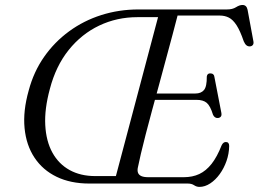

<svg xmlns="http://www.w3.org/2000/svg" viewBox="-20 -738 1039 772"><path d="M735 0H339Q264 0 208 -27Q152 -54 118.8 -104Q85.5 -154 78.8 -222.8Q72 -291.5 95.5 -374.5Q115.5 -449.5 157.2 -509.2Q199 -569 257.8 -612Q316.5 -655 387.5 -677.5Q458.5 -700 537 -700H892.5Q915 -700 929 -709Q943 -718 955 -718Q971.5 -718 975.5 -698.5L998.5 -574Q1001 -563.5 997 -557.8Q993 -552 985 -551.5Q977 -551 971 -555.8Q965 -560.5 960 -572Q945.5 -614.5 931 -636.8Q916.5 -659 900.2 -667.2Q884 -675.5 863 -675.5H694Q685.5 -642.5 673.8 -598.5Q662 -554.5 648.2 -503.5Q634.5 -452.5 620 -399Q605.5 -345.5 591.5 -294.5Q577.5 -243.5 566 -198.5Q554.5 -153.5 546.5 -119.8Q538.5 -86 535 -67.5Q531.5 -54 534.5 -44.5Q537.5 -35 547.8 -30.2Q558 -25.5 576.5 -25.5H718.5Q754 -25.5 781.2 -38.2Q808.5 -51 830.8 -79.2Q853 -107.5 871 -153.5Q877.5 -167 888 -167Q901.5 -167 901.5 -151Q901 -120 890.8 -90.8Q880.5 -61.5 863.5 -38Q846.5 -14.5 825.2 -0.5Q804 13.5 782 13.5Q770.5 13.5 760.5 6.8Q750.5 0 735 0ZM180.5 -380.5Q158.5 -299.5 162 -234.8Q165.5 -170 190.8 -124.2Q216 -78.5 260 -54.2Q304 -30 363 -30H446L615.5 -669H532.5Q450 -669 379 -635.2Q308 -601.5 256.2 -537Q204.5 -472.5 180.5 -380.5ZM577 -362H765.5Q788.5 -362 800.2 -376Q812 -390 811.5 -430.5Q812.5 -437 816 -440Q819.5 -443 825 -443Q833 -443 837.2 -439.2Q841.5 -435.5 842 -429L870 -284.5Q872 -274 867.8 -269Q863.5 -264 856 -263.5Q849.5 -263 844.5 -266.5Q839.5 -270 836.5 -276.5Q825.5 -312.5 811.2 -324.5Q797 -336.5 770.5 -336.5H569Z"/></svg>

Font: Fraunces Light
Style: Italic
Weight: 300
Italic angle: -16°
Version: Version 1.000;[b76b70a41]